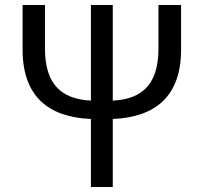

<svg xmlns="http://www.w3.org/2000/svg" viewBox="-20 -753 820 773"><path d="M71 -733V-553C71 -366 174 -281 346 -274V0H434V-274C606 -281 709 -366 709 -553V-733H618V-558C618 -417 556 -354 434 -348V-733H346V-348C224 -354 161 -417 161 -558V-733Z"/></svg>

Font: Kinto Sans
Style: Regular
Weight: 400
Designer: Authors: Ryoko NISHIZUKA  (kana & ideographs); Paul D. Hunt (Latin, Greek & Cyrillic); Wenlong ZHANG  (bopomofo); Sandol
Foundry: Adobe Systems Incorporated, ookami Inc.
Version: Version 0.001